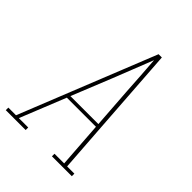

<svg xmlns="http://www.w3.org/2000/svg" viewBox="-247 -846 956 956"><g transform="rotate(45 231.5 -367.5)"><path d="M-37 0V-18H17L304 -735H327L361 -245L377 -18H428V0H288V-18H356L339 -259H134L37 -18H103V0ZM141 -277H338L323 -490Q320 -542 316.5 -594Q313 -646 309 -698Q289 -646 268 -594Q247 -542 227 -490Z"/></g></svg>

Font: Iosevka Slab Thin
Style: Italic
Weight: 100
Italic angle: -9°
Monospace: yes
Designer: Belleve Invis
Foundry: Belleve Invis
Version: Version 11.1.1; ttfautohint (v1.8.3)